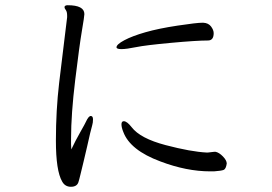

<svg xmlns="http://www.w3.org/2000/svg" viewBox="-20 -718 1040 735"><path d="M239 -698Q229 -698 227 -692V-690Q227 -686 232 -679.5Q237 -673 237 -658V-652Q233 -616 226 -562Q219 -508 206.5 -401.5Q194 -295 194 -179.5Q194 -64 218 -23Q229 -3 251.5 -3Q274 -3 280 -20Q283 -29 288 -50Q293 -71 300 -99.5Q307 -128 313.5 -157Q320 -186 325 -207.5Q330 -229 333 -238.5Q336 -248 336 -261Q336 -274 327.5 -274Q319 -274 309 -252Q306 -245 287.5 -212.5Q269 -180 253 -146Q252 -155 252 -166V-187Q252 -281 268 -412.5Q284 -544 293.5 -600Q303 -656 303 -664Q303 -698 239 -698ZM758 -631H755Q733 -631 660 -620Q587 -609 536.5 -594.5Q486 -580 456 -564Q426 -548 426 -537Q426 -530 445 -530Q464 -530 500.5 -537.5Q537 -545 635 -554Q733 -563 776 -563Q798 -563 798 -591Q798 -603 788 -616.5Q778 -630 758 -631ZM848 -92Q848 -104 833.5 -119Q819 -134 805 -137H801L775 -134H772Q711 -137 614 -162.5Q517 -188 484 -231Q466 -254 454 -254Q445 -254 445 -242Q445 -230 452 -213Q478 -143 594 -100Q694 -62 785 -62H799Q827 -64 836 -67.5Q845 -71 848 -92Z"/></svg>

Font: LXGW WenKai Mono TC
Style: Regular
Weight: 400
Designer: LXGW / Fontworks Inc.
Foundry: LXGW / Fontworks Inc.
Version: Version 1.330